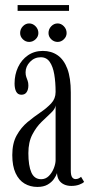

<svg xmlns="http://www.w3.org/2000/svg" viewBox="-20 -728 357 758"><path d="M127.5 10Q99.5 10 77 -3.2Q54.5 -16.5 41.5 -44.5Q28.5 -72.5 28.5 -116Q28.5 -162.5 45.8 -193.5Q63 -224.5 88.5 -245.8Q114 -267 139.5 -284.2Q165 -301.5 182.2 -320Q199.5 -338.5 199.5 -365Q199.5 -403.5 194.2 -434.5Q189 -465.5 176.2 -483.8Q163.5 -502 141 -502Q116 -502 98.5 -483.8Q81 -465.5 81 -442.5Q81 -431.5 83.8 -424Q86.5 -416.5 89.2 -409Q92 -401.5 92 -390.5Q92 -374.5 85.2 -364.2Q78.5 -354 64.5 -354Q50.5 -354 44 -366Q37.5 -378 37.5 -398.5Q37.5 -433.5 51.2 -462.8Q65 -492 90.2 -509.5Q115.5 -527 149 -527Q182.5 -527 207.2 -510Q232 -493 245.8 -456.8Q259.5 -420.5 259.5 -362.5V-55Q259.5 -35.5 264.8 -28.2Q270 -21 278.5 -21Q285.5 -21 291.2 -24Q297 -27 300 -30L312 -10Q306.5 -4 292.8 1Q279 6 261.5 6Q245.5 6 233 0.2Q220.5 -5.5 213.2 -16.5Q206 -27.5 205 -44.5Q202 -34.5 193 -21.5Q184 -8.5 168 0.8Q152 10 127.5 10ZM142.5 -20.5Q160 -20.5 172.8 -33.2Q185.5 -46 192.5 -63.8Q199.5 -81.5 199.5 -96V-312Q198 -298 181.8 -282.8Q165.5 -267.5 144.5 -247.2Q123.5 -227 107.8 -197Q92 -167 92 -123.5Q92 -74 103.8 -47.2Q115.5 -20.5 142.5 -20.5ZM207.5 -562.5Q193 -562.5 182.2 -573Q171.5 -583.5 171.5 -597.5Q171.5 -613 182.2 -624.2Q193 -635.5 207.5 -635.5Q221.5 -635.5 232.2 -624.2Q243 -613 243 -597.5Q243 -583.5 232.2 -573Q221.5 -562.5 207.5 -562.5ZM95 -562.5Q81 -562.5 70.2 -573Q59.5 -583.5 59.5 -597.5Q59.5 -613 70.2 -624.2Q81 -635.5 95 -635.5Q109.5 -635.5 120.5 -624.2Q131.5 -613 131.5 -597.5Q131.5 -583.5 120.5 -573Q109.5 -562.5 95 -562.5ZM49.5 -685V-708H252.5V-685Z"/></svg>

Font: Imbue 48pt Light
Style: Regular
Weight: 300
Designer: Tyler Finck
Foundry: Etcetera Type Company
Version: Version 1.102